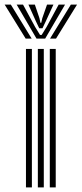

<svg xmlns="http://www.w3.org/2000/svg" viewBox="-68 -812 354 832"><path d="M147.8 0V-600H173.5V0ZM44.5 0V-600H70.2V0ZM96 0V-600H121.8V0ZM-47.8 -792H-21L69.2 -644.8H43.2ZM4.2 -792H31.8L83.8 -696L105.5 -660.5H112.5L134.2 -695.8L186.2 -792H213.8L127.8 -644.8H90.2ZM55.2 -792H83L103 -733L107.2 -713.2H110.8L115.2 -733L135.8 -792H163.5L130 -718.8L116 -689.5H102L88 -718.8ZM239 -792H265.8L174.8 -644.8H148.8Z"/></svg>

Font: Big Shoulders Inline Display ExtraBold
Style: Regular
Weight: 800
Designer: Patric King
Foundry: XO Type Co
Version: Version 1.000